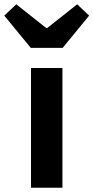

<svg xmlns="http://www.w3.org/2000/svg" viewBox="-66 -878 437 898"><path d="M79 0V-560H226V0ZM78 -654 -46 -805 10 -858 150 -747H155L295 -858L351 -805L227 -654Z"/></svg>

Font: Swei Fan Sans CJK TC
Style: Bold
Weight: 700
Version: Version 2.130